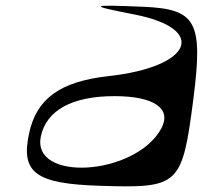

<svg xmlns="http://www.w3.org/2000/svg" viewBox="-20 -659 719 681"><path d="M83 -185C53 -46 107 -7 335 0C616 9 626 0 666 -309C701 -583 676 -627 488 -635C296 -643 291 -640 455 -608C718 -557 663 -422 365 -389C193 -370 109 -309 83 -185ZM125 -176C145 -268 236 -318 386 -318C527 -318 590 -274 552 -203C460 -35 90 -12 125 -176Z"/></svg>

Font: Venom Sans
Style: Obl
Weight: 400
Version: Version 1.001